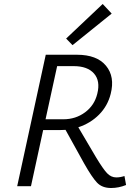

<svg xmlns="http://www.w3.org/2000/svg" viewBox="-20 -932 682 961"><path d="M539 -864 343 -706 311 -739 494 -912ZM603 -51 611 -6Q574 9 536 9Q491 9 465.5 -18Q440 -45 401 -114Q398 -120 396 -123L308 -282Q299 -281 279 -281H196L135 0H66L209 -658H365Q465 -658 510.5 -603Q556 -548 534 -462Q519 -402 476 -358.5Q433 -315 372 -295L461 -144Q496 -86 516 -65Q536 -44 562 -44Q582 -44 603 -51ZM208 -335H297Q359 -335 406 -370Q453 -405 467 -463Q483 -527 450.5 -564Q418 -601 349 -601H266Z"/></svg>

Font: EauTestInfant
Style: Italic
Weight: 400
Italic angle: -12°
Designer: Christian Thalmann (Catharsis Fonts)
Version: Version 0.001;PS 000.001;hotconv 1.0.88;makeotf.lib2.5.64775